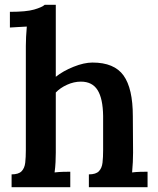

<svg xmlns="http://www.w3.org/2000/svg" viewBox="-20 -775 654 795"><path d="M348 -53Q377 -53 389.5 -66Q402 -79 404.5 -101.5Q407 -124 407 -153V-295Q406 -367 384 -402Q362 -437 315 -437Q286 -437 257.5 -424Q229 -411 211 -392V-143Q211 -126 210 -104Q209 -82 206 -61Q223 -63 240.5 -63.5Q258 -64 271 -64V0H28V-53Q57 -53 69.5 -66Q82 -79 84.5 -101.5Q87 -124 87 -153V-585Q87 -602 88 -622.5Q89 -643 91 -665Q75 -664 54.5 -663Q34 -662 21 -661V-726Q89 -726 121.5 -735.5Q154 -745 165 -755H211V-457Q241 -481 284.5 -498.5Q328 -516 363 -516Q453 -516 491.5 -462.5Q530 -409 530 -294L531 -143Q531 -126 530 -104Q529 -82 527 -61Q542 -63 560 -63.5Q578 -64 591 -64V0H348Z"/></svg>

Font: Lora SemiBold
Style: Regular
Weight: 600
Designer: Olga Karpushina, Alexei Vanyashin (Cyrillic)
Foundry: Cyreal
Version: Version 3.011; ttfautohint (v1.8.4.7-5d5b)